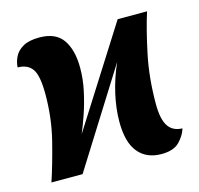

<svg xmlns="http://www.w3.org/2000/svg" viewBox="-86 -637 758 732"><g transform="rotate(-15 293.5 -271.0)"><path d="M465 4Q406 4 373.5 -35.5Q341 -75 341 -156Q341 -208 354 -265.5Q367 -323 392 -379L154 0H31Q53 -66 74.5 -151.5Q96 -237 96 -331Q96 -405 77.5 -431Q59 -457 20 -457Q21 -478 31 -498.5Q41 -519 64.5 -532.5Q88 -546 129 -546Q194 -546 222 -505Q250 -464 250 -394Q250 -349 240 -303Q230 -257 216 -216.5Q202 -176 190 -148L436 -536H552Q531 -470 512 -379.5Q493 -289 493 -186Q493 -126 511 -98.5Q529 -71 567 -70Q559 -43 536 -19.5Q513 4 465 4Z"/></g></svg>

Font: Noto Serif ExtraCondensed ExtraBold
Style: Regular
Weight: 800
Width: 2
Designer: Monotype Design Team
Foundry: Monotype Imaging Inc.
Version: Version 2.013; ttfautohint (v1.8.4.7-5d5b)